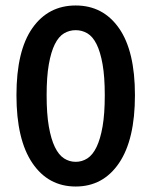

<svg xmlns="http://www.w3.org/2000/svg" viewBox="-20 -668 553 700"><path d="M256 12Q156 12 98 -73.5Q40 -159 40 -321Q40 -483 98 -565.5Q156 -648 256 -648Q356 -648 414 -565Q472 -482 472 -321Q472 -159 414 -73.5Q356 12 256 12ZM256 -78Q279 -78 298.5 -90.5Q318 -103 332 -132Q346 -161 354 -207Q362 -253 362 -321Q362 -388 354 -433.5Q346 -479 332 -507Q318 -535 298.5 -546.5Q279 -558 256 -558Q233 -558 213.5 -546.5Q194 -535 180 -507Q166 -479 158 -433.5Q150 -388 150 -321Q150 -253 158 -207Q166 -161 180 -132Q194 -103 213.5 -90.5Q233 -78 256 -78Z"/></svg>

Font: Processing Sans Pro Semibold
Style: Regular
Weight: 600
Designer: Paul D. Hunt
Foundry: Adobe Systems Incorporated
Version: Version 2.020;PS 2.000;hotconv 1.0.86;makeotf.lib2.5.63406